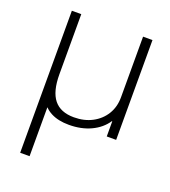

<svg xmlns="http://www.w3.org/2000/svg" viewBox="-135 -620 834 940"><g transform="rotate(20 282.0 -150.0)"><path d="M78 220V-520H127V-207Q127 -118 161 -75.5Q195 -33 265 -33Q319 -33 360.5 -55Q402 -77 425.5 -115.5Q449 -154 449 -204V-520H498V0H449V-79H447Q419 -37 369 -13.5Q319 10 255 10Q143 10 103 -69L127 -98V220Z"/></g></svg>

Font: M PLUS 2 Thin Light
Style: Regular
Weight: 300
Version: Version 1.001